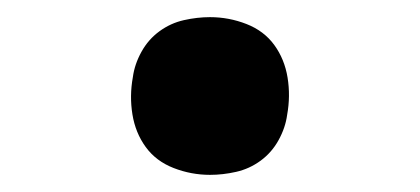

<svg xmlns="http://www.w3.org/2000/svg" viewBox="-20 -452 490 224"><path d="M225 -248Q203 -248 182.5 -256Q162 -264 150 -280.5Q138 -297 134.5 -318.5Q131 -340 135 -362Q137 -377 145 -391.5Q153 -406 166 -415.5Q179 -425 194.5 -428.5Q210 -432 225 -432Q247 -432 267.5 -424Q288 -416 300 -399.5Q312 -383 315.5 -361.5Q319 -340 315 -318Q313 -303 305 -288.5Q297 -274 284 -264.5Q271 -255 255.5 -251.5Q240 -248 225 -248Z"/></svg>

Font: Iosevka Etoile Semibold
Style: Italic
Weight: 600
Italic angle: -9°
Designer: Belleve Invis
Foundry: Belleve Invis
Version: Version 22.1.2; ttfautohint (v1.8.4)